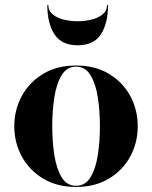

<svg xmlns="http://www.w3.org/2000/svg" viewBox="-20 -729 600 759"><path d="M171 -709Q171 -686 188.8 -671.8Q206.5 -657.5 233.2 -651.2Q260 -645 287 -645Q314 -645 340.8 -651.2Q367.5 -657.5 385.2 -671.8Q403 -686 403 -709H407Q407 -637 379 -593.5Q351 -550 287 -550Q223.5 -550 195.2 -593.5Q167 -637 167 -709ZM36.5 -230Q36.5 -295 66.2 -349.5Q96 -404 150.5 -437Q205 -470 280.5 -470Q356 -470 410.8 -437Q465.5 -404 495 -349.5Q524.5 -295 524.5 -230Q524.5 -165 495 -110.5Q465.5 -56 410.8 -23Q356 10 280.5 10Q205 10 150.5 -23Q96 -56 66.2 -110.5Q36.5 -165 36.5 -230ZM186.5 -230Q186.5 -170.5 194.8 -116.5Q203 -62.5 223.5 -28.5Q244 5.5 280.5 5.5Q317.5 5.5 338 -28.5Q358.5 -62.5 366.8 -116.5Q375 -170.5 375 -230Q375 -289.5 366.8 -343.5Q358.5 -397.5 338 -431.5Q317.5 -465.5 280.5 -465.5Q244 -465.5 223.5 -431.5Q203 -397.5 194.8 -343.5Q186.5 -289.5 186.5 -230Z"/></svg>

Font: Bodoni* 36pt
Style: Bold
Weight: 700
Version: Version 2.3